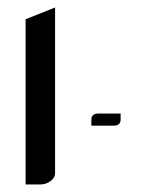

<svg xmlns="http://www.w3.org/2000/svg" viewBox="-20 -489 388 509"><path d="M222.2 -155.8V-171.9Q222.2 -188 241.2 -188H299.8V-171.9Q299.8 -155.8 280.8 -155.8ZM47.9 0V-438L126 -469.2V-30.8Q126 -17.1 113.8 -8.8Q102.1 0 86.9 0Z"/></svg>

Font: Hhenum
Style: Regular
Weight: 400
Designer: T. Christopher White
Version: Version 1.0